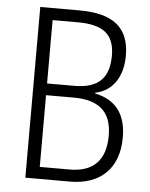

<svg xmlns="http://www.w3.org/2000/svg" viewBox="-52 -757 623 800"><g transform="rotate(5 259.5 -357.0)"><path d="M84 -714V0H271C396 0 474 -71 474 -202C474 -300 430 -357 343 -375V-378C417 -393 457 -456 457 -543C457 -660 389 -714 249 -714ZM140 -399V-664H246C354 -664 399 -625 399 -538C399 -445 355 -399 254 -399ZM140 -350H257C359 -350 415 -306 415 -205C415 -102 364 -50 265 -50H140Z"/></g></svg>

Font: Noto Sans Display SemiCondensed Light
Style: Regular
Weight: 300
Width: 4
Designer: Monotype Design Team
Foundry: Monotype Imaging Inc.
Version: Version 1.900